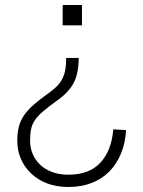

<svg xmlns="http://www.w3.org/2000/svg" viewBox="-20 -584 572 766"><path d="M253 162Q205 162 167.5 147.5Q130 133 103.5 107.5Q77 82 63 49Q49 16 49 -22Q49 -55 55.5 -79.5Q62 -104 77 -125.5Q92 -147 116.5 -168Q141 -189 176 -214Q194 -227 207 -240Q220 -253 228.5 -269.5Q237 -286 240.5 -306Q244 -326 244 -353H294Q294 -290 273 -251.5Q252 -213 205 -181Q172 -157 151.5 -139.5Q131 -122 119.5 -105Q108 -88 104 -68.5Q100 -49 100 -22Q100 6 110.5 30.5Q121 55 140.5 73.5Q160 92 188.5 102.5Q217 113 253 113Q336 113 380.5 65Q425 17 432 -68L483 -65Q480 -13 462.5 29Q445 71 416 100.5Q387 130 345.5 146Q304 162 253 162ZM307 -564V-483H230V-564Z"/></svg>

Font: Geist ExtLt
Style: Regular
Weight: 400
Designer: Basement.studio, Andrés Briganti, Mateo Zaragoza
Foundry: Basement.studio, Vercel, Andrés Briganti, Guido Ferreyra, Mateo Zaragoza
Version: Version 1.401